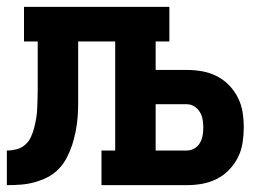

<svg xmlns="http://www.w3.org/2000/svg" viewBox="-20 -540 790 560"><path d="M0 0V-101Q14 -101 28 -104.5Q42 -108 53 -117.5Q64 -127 70 -140Q76 -153 79.5 -166.5Q83 -180 85.5 -194.5Q88 -209 88.5 -223Q89 -237 89.5 -251Q90 -265 90 -280V-419H50V-520H474V-419H434V-336H525Q548 -336 570 -332Q592 -328 612 -318Q632 -308 648 -291.5Q664 -275 674 -255Q684 -235 687.5 -213Q691 -191 691 -168Q691 -146 687.5 -123.5Q684 -101 674 -81Q664 -61 648 -44.5Q632 -28 612 -18Q592 -8 570 -4Q548 0 525 0H276V-101H316V-419H208V-281Q208 -260 208 -240Q208 -220 206.5 -199.5Q205 -179 201 -158.5Q197 -138 191 -119Q185 -100 175.5 -81.5Q166 -63 152 -48Q138 -33 119.5 -23.5Q101 -14 81 -8.5Q61 -3 40.5 -1.5Q20 0 0 0ZM434 -101H525Q537 -101 547 -107Q557 -113 563 -123Q569 -133 571 -145Q573 -157 573 -168Q573 -180 571 -191.5Q569 -203 563 -213Q557 -223 547 -229.5Q537 -236 525 -236H434Z"/></svg>

Font: Iosevka Etoile
Style: Bold
Weight: 700
Designer: Belleve Invis
Foundry: Belleve Invis
Version: Version 28.1.0; ttfautohint (v1.8.4)